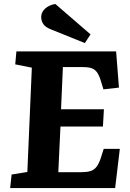

<svg xmlns="http://www.w3.org/2000/svg" viewBox="-20 -963 668 983"><path d="M143 -616.5 58 -633.5 64 -700H574.5L589 -514.5L509.5 -505.5L498.5 -541.5Q489.5 -573.5 478.5 -590.2Q467.5 -607 450.5 -613.2Q433.5 -619.5 404.5 -619.5H302L292.5 -403.5H512L507 -315H289.5L278.5 -81.5H396.5Q424 -81.5 442.8 -87Q461.5 -92.5 474.5 -109.3Q487.5 -126 498 -160L511 -201H593.5L569.5 0H32L39.5 -69.5L120 -82.5ZM443.5 -787 414.5 -742.5 243.5 -811.5Q213 -823 202 -839.5Q191 -856 191 -875Q191 -893 200.7 -907Q210.5 -921 227 -930.3Q243.5 -939.5 263.5 -942.5Z"/></svg>

Font: Literata
Style: Italic
Weight: 400
Italic angle: -2°
Designer: Latin by Veronika Burian and Jose Scaglione. Greek by Irene Vlachou. Cyrillic by Vera Evstafieva
Foundry: TypeTogether
Version: Version 3.103;gftools[0.9.29]